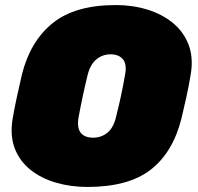

<svg xmlns="http://www.w3.org/2000/svg" viewBox="-20 -730 782 760"><path d="M326 10Q260 10 201.5 -7Q143 -24 100.5 -58Q58 -92 38.5 -142.5Q19 -193 30 -260Q37 -301 47 -347Q57 -393 67 -436Q100 -567 188.5 -638.5Q277 -710 439 -710Q505 -710 563.5 -692Q622 -674 664.5 -639Q707 -604 726.5 -553Q746 -502 735 -436Q728 -393 718 -347Q708 -301 698 -260Q664 -126 576 -58Q488 10 326 10ZM348 -185Q381 -185 405 -204.5Q429 -224 439 -266Q450 -309 459 -351Q468 -393 475 -434Q483 -476 466.5 -495.5Q450 -515 418 -515Q386 -515 362 -495.5Q338 -476 327 -434Q317 -393 308 -351Q299 -309 291 -266Q284 -224 299.5 -204.5Q315 -185 348 -185Z"/></svg>

Font: Rubik Black
Style: Italic
Weight: 900
Italic angle: -12°
Designer: Hubert and Fischer
Foundry: Hubert and Fischer
Version: Version 2.300;gftools[0.9.30]